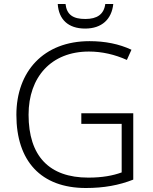

<svg xmlns="http://www.w3.org/2000/svg" viewBox="-20 -931 764 961"><path d="M547 -911H507C500 -859 466 -836 407 -836C346 -836 314 -857 308 -911H269C274 -834 321 -788 406 -788C490 -788 539 -835 547 -911ZM387 -364V-311H589V-68C545 -52 492 -42 422 -42C226 -42 123 -150 123 -357C123 -545 236 -673 425 -673C491 -673 555 -658 615 -631L638 -682C576 -711 506 -725 428 -725C198 -725 62 -573 62 -356C62 -126 184 10 410 10C500 10 576 -4 647 -32V-364Z"/></svg>

Font: Noto Sans Ethiopic Light
Style: Regular
Weight: 300
Designer: Monotype Design Team
Foundry: Monotype Imaging Inc.
Version: Version 2.102